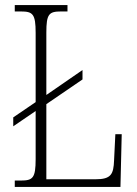

<svg xmlns="http://www.w3.org/2000/svg" viewBox="-20 -734 539 754"><path d="M38 0H453L458 -207H433L428 -105C426 -49 416 -30 355 -30H162V-325L304 -422V-459L162 -361V-606C162 -679 172 -689 220 -689H245V-714H38V-689H62C109 -689 120 -679 120 -605V-333L32 -273V-238L120 -298V-109C120 -35 109 -25 62 -25H38Z"/></svg>

Font: Noto Serif Devanagari Condensed ExtraLight
Style: Regular
Weight: 200
Width: 3
Designer: Universal Thirst, Indian Type Foundry and the Monotype Design Team
Foundry: Monotype Imaging Inc.
Version: Version 2.004